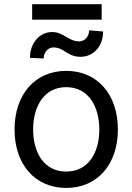

<svg xmlns="http://www.w3.org/2000/svg" viewBox="-20 -894 638 925"><path d="M299 11.4C448.2 11.4 547.9 -100.9 547.9 -269.9C547.9 -440.3 448.2 -552.6 299 -552.6C149.9 -552.6 50.1 -440.3 50.1 -269.9C50.1 -100.9 149.9 11.4 299 11.4ZM124.3 -615.4 190.3 -612.2C190.3 -641 211.3 -665.5 236.5 -665.5C290.5 -665.5 302.6 -620.4 367.9 -620.4C428.3 -620.4 476.6 -668.3 476.6 -742.2L409.4 -747.9C409.4 -718 388.1 -694.6 361.5 -694.6C310.4 -694.6 285.5 -739.7 231.5 -739.7C171.5 -739.7 124.3 -687.5 124.3 -615.4ZM134.9 -799.4H469.8V-873.9H134.9ZM139.6 -269.9C139.6 -378.2 190 -474.1 299 -474.1C408 -474.1 458.5 -378.2 458.5 -269.9C458.5 -161.9 408 -67.5 299 -67.5C190 -67.5 139.6 -161.9 139.6 -269.9Z"/></svg>

Font: Margiela Sans Text
Style: Regular
Weight: 400
Designer: Stefan Endress, Andreas Faust
Version: Version 1.100;FEAKit 1.0